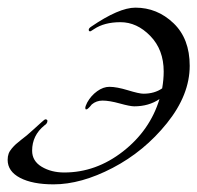

<svg xmlns="http://www.w3.org/2000/svg" viewBox="-24 -474 516 502"><path d="M351 -229Q380 -229 400 -243Q404 -266 404 -287Q404 -344 369 -380Q334 -416 291 -416Q249 -416 222 -398Q213 -392 212 -392Q208 -392 208 -396Q208 -400 214 -404Q287 -454 330 -454Q387 -454 429.5 -413.5Q472 -373 472 -302Q472 -226 412.5 -152Q353 -78 270.5 -35Q188 8 116 8Q61 8 28.5 -9Q-4 -26 -4 -56Q-4 -65 -1.5 -72Q1 -79 7 -86Q13 -93 17.5 -97Q22 -101 32 -109Q42 -117 46 -120Q51 -124 63 -135Q75 -146 84 -154Q93 -162 94 -162Q100 -162 100 -158Q100 -151 92 -146Q60 -120 60 -80Q60 -53 85 -38Q110 -23 144 -23Q227 -23 297.5 -78Q368 -133 393 -215Q365 -196 327 -196Q316 -196 289 -203.5Q262 -211 244 -211Q228 -211 216 -201Q215 -200 213.5 -198Q212 -196 210.5 -194.5Q209 -193 207.5 -191.5Q206 -190 204.5 -189Q203 -188 201 -188Q199 -188 199 -192Q199 -196 204 -206Q214 -224 230 -235.5Q246 -247 262 -247Q281 -247 310.5 -238Q340 -229 351 -229Z"/></svg>

Font: Miama Nueva
Style: Medium
Weight: 400
Italic angle: -28°
Version: Version 1.0